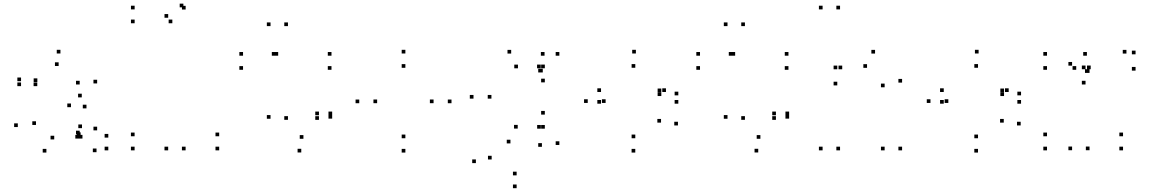

<svg xmlns="http://www.w3.org/2000/svg" viewBox="-20 -806 6240 1042"><path d="M94.2 -365.3V-385.3H74.2V-365.3ZM94.2 -338.5V-358.5H74.2V-338.5ZM182.3 -338.5V-358.5H162.3V-338.5ZM182.7 -360.7V-380.7H162.7V-360.7ZM298.2 -447.8V-467.8H278.2V-447.8ZM412.5 -347.5V-367.5H392.5V-347.5ZM412.5 -76.7V-96.7H392.5V-76.7ZM417.5 -67.8V-87.8H397.5V-67.8ZM503.8 20V0H483.8V20ZM567.8 10V-10H547.8V10ZM567.8 -59.2V-79.2H547.8V-59.2ZM507.2 -98.5V-118.5H487.2V-98.5ZM507.2 -353.2V-373.2H487.2V-353.2ZM308 -515.7V-535.7H288V-515.7ZM423.8 -277.5V-297.5H403.8V-277.5ZM76.7 -116.5V-136.5H56.7V-116.5ZM231.8 22V2H211.8V22ZM408.8 -54V-74H388.8V-54ZM427.5 -54V-74H407.5V-54ZM425 -110.5V-130.5H405V-110.5ZM274.3 -49.3V-69.3H254.3V-49.3ZM175.3 -127.8V-147.8H155.3V-127.8ZM365.2 -224.3V-244.3H345.2V-224.3ZM449.3 -217.8V-237.8H429.3V-217.8Z M1169.5 10V-10H1149.5V10ZM1169.5 -66.5V-86.5H1149.5V-66.5ZM710.5 -66.5V-86.5H690.5V-66.5ZM710.5 10V-10H690.5V10ZM987.5 -754.3V-774.3H967.5V-754.3ZM975.2 -766.2V-786.2H955.2V-766.2ZM710.7 -755V-775H690.7V-755ZM710.7 -679.8V-699.8H690.7V-679.8ZM915.3 -679.8V-699.8H895.3V-679.8ZM892.8 -709.7V-729.7H872.8V-709.7ZM892.7 10V-10H872.7V10ZM987.3 10V-10H967.3V10Z M1615 21.5V1.5H1595V21.5ZM1782.7 -162.2V-182.2H1762.7V-162.2ZM1782.7 -180.5V-200.5H1762.7V-180.5ZM1711 -180.5V-200.5H1691V-180.5ZM1711 -155.5V-175.5H1691V-155.5ZM1626.7 -52.8V-72.8H1606.7V-52.8ZM1542.8 -155.7V-175.7H1522.8V-155.7ZM1542.8 -664.3V-684.3H1522.8V-664.3ZM1448.2 -664.3V-684.3H1428.2V-664.3ZM1448.2 -161.5V-181.5H1428.2V-161.5ZM1475.2 -503.7V-523.7H1455.2V-503.7ZM1299 -503.7V-523.7H1279V-503.7ZM1299 -427.2V-447.2H1279V-427.2ZM1779 -427.2V-447.2H1759V-427.2ZM1779 -503.7V-523.7H1759V-503.7ZM1489.7 -503.7V-523.7H1469.7V-503.7Z M2180 -515.7V-535.7H2160V-515.7ZM1929.7 -245.8V-265.8H1909.7V-245.8ZM2180 22V2H2160V22ZM2430.3 -245.8V-265.8H2410.3V-245.8ZM2180 -55.7V-75.7H2160V-55.7ZM2026.7 -246V-266H2006.7V-246ZM2180 -438V-458H2160V-438ZM2333 -246V-266H2313V-246Z M2750.2 -27.7V-47.7H2730.2V-27.7ZM2915.2 -107.7V-127.7H2895.2V-107.7ZM2936.8 -107.7V-127.7H2916.8V-107.7ZM2936.8 -184V-204H2916.8V-184ZM2789.7 -108.2V-128.2H2769.7V-108.2ZM2647 -270.7V-290.7H2627V-270.7ZM2791 -435.3V-455.3H2771V-435.3ZM2936.8 -359V-379H2916.8V-359ZM2936.8 -435.5V-455.5H2916.8V-435.5ZM2914.7 -435.5V-455.5H2894.7V-435.5ZM2754.2 -515.3V-535.3H2734.2V-515.3ZM2549.7 -270.7V-290.7H2529.7V-270.7ZM3015.7 -503.7V-523.7H2995.7V-503.7ZM2935.3 -503.7V-523.7H2915.3V-503.7ZM2925.7 -412.8V-432.8H2905.7V-412.8ZM2921 -412.8V-432.8H2901V-412.8ZM2921 -9.2V-29.2H2901V-9.2ZM2783.8 145.7V125.7H2763.8V145.7ZM2648.3 59.5V39.5H2628.3V59.5ZM2562.7 79.2V59.2H2542.7V79.2ZM2783.8 215.3V195.3H2763.8V215.3ZM3015.7 -19.2V-39.2H2995.7V-19.2Z M3427.7 22V2H3407.7V22ZM3659.3 -125.2V-145.2H3639.3V-125.2ZM3567.5 -140.5V-160.5H3547.5V-140.5ZM3427.8 -55.7V-75.7H3407.8V-55.7ZM3266.7 -247.3V-267.3H3246.7V-247.3ZM3427.8 -438.2V-458.2H3407.8V-438.2ZM3569 -305.5V-325.5H3549V-305.5ZM3569 -284.8V-304.8H3549V-284.8ZM3594.2 -306.7V-326.7H3574.2V-306.7ZM3241.8 -306.7V-326.7H3221.8V-306.7ZM3241.8 -243.3V-263.3H3221.8V-243.3ZM3661.3 -243.3V-263.3H3641.3V-243.3ZM3661.3 -288.5V-308.5H3641.3V-288.5ZM3431 -515.7V-535.7H3411V-515.7ZM3169.7 -247.3V-267.3H3149.7V-247.3Z M4095 21.5V1.5H4075V21.5ZM4262.7 -162.2V-182.2H4242.7V-162.2ZM4262.7 -180.5V-200.5H4242.7V-180.5ZM4191 -180.5V-200.5H4171V-180.5ZM4191 -155.5V-175.5H4171V-155.5ZM4106.7 -52.8V-72.8H4086.7V-52.8ZM4022.8 -155.7V-175.7H4002.8V-155.7ZM4022.8 -664.3V-684.3H4002.8V-664.3ZM3928.2 -664.3V-684.3H3908.2V-664.3ZM3928.2 -161.5V-181.5H3908.2V-161.5ZM3955.2 -503.7V-523.7H3935.2V-503.7ZM3779 -503.7V-523.7H3759V-503.7ZM3779 -427.2V-447.2H3759V-427.2ZM4259 -427.2V-447.2H4239V-427.2ZM4259 -503.7V-523.7H4239V-503.7ZM3969.7 -503.7V-523.7H3949.7V-503.7Z M4539 -755V-775H4519V-755ZM4444.3 -755V-775H4424.3V-755ZM4444.3 10V-10H4424.3V10ZM4539 10V-10H4519V10ZM4875.7 -357.7V-377.7H4855.7V-357.7ZM4729 -515.3V-535.3H4709V-515.3ZM4550.8 -430V-450H4530.8V-430ZM4524 -430V-450H4504V-430ZM4524 -342.5V-362.5H4504V-342.5ZM4685.5 -437.8V-457.8H4665.5V-437.8ZM4781 -332.3V-352.3H4761V-332.3ZM4781 10V-10H4761V10ZM4875.7 10V-10H4855.7V10Z M5287.7 22V2H5267.7V22ZM5519.3 -125.2V-145.2H5499.3V-125.2ZM5427.5 -140.5V-160.5H5407.5V-140.5ZM5287.8 -55.7V-75.7H5267.8V-55.7ZM5126.7 -247.3V-267.3H5106.7V-247.3ZM5287.8 -438.2V-458.2H5267.8V-438.2ZM5429 -305.5V-325.5H5409V-305.5ZM5429 -284.8V-304.8H5409V-284.8ZM5454.2 -306.7V-326.7H5434.2V-306.7ZM5101.8 -306.7V-326.7H5081.8V-306.7ZM5101.8 -243.3V-263.3H5081.8V-243.3ZM5521.3 -243.3V-263.3H5501.3V-243.3ZM5521.3 -288.5V-308.5H5501.3V-288.5ZM5291 -515.7V-535.7H5271V-515.7ZM5029.7 -247.3V-267.3H5009.7V-247.3Z M5662.2 -503.7V-523.7H5642.2V-503.7ZM5662.2 -427.2V-447.2H5642.2V-427.2ZM5820.8 -427.2V-447.2H5800.8V-427.2ZM5798.3 -449.7V-469.7H5778.3V-449.7ZM5798.3 9.3V-10.7H5778.3V9.3ZM5893 9.3V-10.7H5873V9.3ZM5893 -410.3V-430.3H5873V-410.3ZM5888.3 -410.3V-430.3H5868.3V-410.3ZM5878.7 -503.7V-523.7H5858.7V-503.7ZM6142.8 -511.2V-531.2H6122.8V-511.2ZM6093.3 -515.3V-535.3H6073.3V-515.3ZM5899.3 -430.3V-450.3H5879.3V-430.3ZM5871.3 -430.3V-450.3H5851.3V-430.3ZM5871.3 -347.5V-367.5H5851.3V-347.5ZM6142.8 -422.7V-442.7H6122.8V-422.7ZM6074.8 10V-10H6054.8V10ZM6074.8 -66.5V-86.5H6054.8V-66.5ZM5662.2 -66.5V-86.5H5642.2V-66.5ZM5662.2 10V-10H5642.2V10Z"/></svg>

Font: Monaspace Neon Dots Var
Style: Regular
Weight: 400
Designer: Riley Cran and the Lettermatic Team
Version: Version 1.100 (Monaspace Neon Dots)